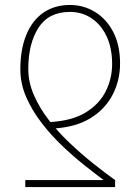

<svg xmlns="http://www.w3.org/2000/svg" viewBox="-20 -754 558 774"><path d="M262 -734Q316 -734 362 -706.5Q408 -679 436 -626Q464 -573 464 -498Q464 -430 434 -372Q404 -314 344.5 -277.5Q285 -241 196 -236L182 -262Q271 -267 326 -301Q381 -335 406.5 -386.5Q432 -438 432 -496Q432 -560 410 -607Q388 -654 349.5 -680Q311 -706 262 -706Q176 -706 135 -642Q94 -578 94 -476Q94 -423 116.5 -371Q139 -319 176.5 -270.5Q214 -222 260.5 -178Q307 -134 354.5 -96Q402 -58 444 -28V0H82V-28H398Q363 -54 319 -89Q275 -124 230 -167Q185 -210 147 -259.5Q109 -309 85.5 -363Q62 -417 62 -474Q62 -555 86 -613.5Q110 -672 155 -703Q200 -734 262 -734Z"/></svg>

Font: Source Sans 3 VF
Style: Regular
Weight: 200
Designer: Paul D. Hunt
Foundry: Adobe
Version: Version 3.046;hotconv 1.0.118;makeotfexe 2.5.65603